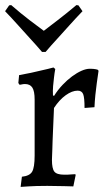

<svg xmlns="http://www.w3.org/2000/svg" viewBox="-27 -730 430 754"><path d="M59 -36Q89 -39 99 -55.5Q109 -72 109 -119V-339Q109 -372 100 -386Q91 -400 71 -400Q64 -400 56 -398Q52 -397 50 -397L45 -404L48 -435Q71 -439 94.5 -444Q118 -449 138 -454Q161 -459 183 -465L190 -459Q187 -443 185 -425Q183 -410 181.5 -391.5Q180 -373 181 -356L185 -353Q200 -377 218.5 -396.5Q237 -416 256 -430Q275 -444 293 -452Q311 -460 326 -460Q340 -460 350 -458Q354 -457 357 -456L360 -452L353 -403Q350 -382 347.5 -357Q345 -332 344 -309L305 -306Q305 -347 299.5 -360.5Q294 -374 278 -374Q256 -374 231 -356Q206 -338 185 -306Q183 -254 181 -212Q180 -194 179.5 -176Q179 -158 178.5 -143Q178 -128 177.5 -117Q177 -106 177 -102Q177 -68 186.5 -56Q196 -44 225 -44Q230 -44 237.5 -44Q245 -44 252 -45Q260 -45 269 -46L270 -42L261 2Q243 2 225 1Q209 1 191 0.5Q173 0 159 0Q136 0 117 0.5Q98 1 84 2Q67 3 54 4L59 -36ZM9 -709 17 -710Q55 -677 89 -651Q123 -625 145 -609Q166 -625 200.5 -651.5Q235 -678 273 -710L281 -709L297 -686Q271 -659 245.5 -630.5Q220 -602 199 -579Q174 -552 152 -526H138Q116 -552 91 -579Q70 -602 44.5 -630.5Q19 -659 -7 -686Z"/></svg>

Font: Alegreya
Style: Regular
Weight: 400
Designer: Juan Pablo del Peral
Foundry: Juan Pablo del Peral
Version: Version 1.003